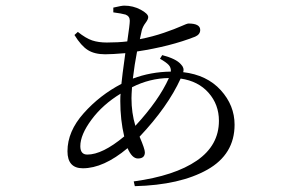

<svg xmlns="http://www.w3.org/2000/svg" viewBox="-20 -592 1040 671"><path d="M439.5 -249Q439.5 -197.3 453.1 -152.3Q535.2 -241.2 570.3 -319.3Q502.9 -318.4 441.4 -287.1Q439.5 -259.8 439.5 -249ZM285.2 -51.8Q337.9 -51.8 414.1 -115.2Q400.4 -172.9 400.4 -239.3Q400.4 -255.9 401.4 -264.6Q338.9 -226.6 299.8 -173.8Q260.7 -121.1 260.7 -81.1Q260.7 -51.8 285.2 -51.8ZM539.1 -386.7 546.9 -399.4Q595.7 -386.7 612.3 -367.2Q625 -354.5 620.1 -339.8Q703.1 -330.1 751.5 -276.9Q799.8 -223.6 799.8 -156.2Q799.8 -52.7 704.6 1Q609.4 54.7 451.2 58.6L447.3 42Q590.8 22.5 668 -30.8Q745.1 -84 745.1 -169.9Q745.1 -226.6 709 -267.6Q672.9 -308.6 611.3 -317.4Q566.4 -218.8 467.8 -114.3Q486.3 -71.3 486.3 -59.6Q486.3 -38.1 461.9 -38.1Q441.4 -38.1 425.8 -74.2Q341.8 -3.9 269.5 -3.9Q215.8 -3.9 215.8 -63.5Q215.8 -132.8 272.5 -196.3Q329.1 -259.8 404.3 -298.8Q406.2 -321.3 418 -406.2Q371.1 -402.3 347.7 -402.3Q310.5 -402.3 287.1 -417Q263.7 -431.6 240.2 -469.7L252 -480.5Q280.3 -458 302.2 -450.7Q324.2 -443.4 353.5 -443.4Q393.6 -443.4 424.8 -447.3Q433.6 -506.8 433.6 -519.5Q433.6 -535.2 418.9 -541Q405.3 -544.9 376 -548.8V-565.4Q405.3 -572.3 414.1 -572.3Q445.3 -572.3 471.7 -558.1Q498 -543.9 498 -532.2Q498 -524.4 488.8 -512.2Q479.5 -500 475.6 -486.3Q468.8 -457 468.8 -455.1Q513.7 -463.9 553.2 -477.5Q592.8 -491.2 613.3 -500.5Q633.8 -509.8 638.7 -509.8Q679.7 -509.8 679.7 -487.3Q679.7 -471.7 662.1 -463.9Q575.2 -429.7 459 -412.1Q450.2 -367.2 444.3 -317.4Q506.8 -340.8 577.1 -341.8Q578.1 -355.5 569.8 -364.7Q561.5 -374 539.1 -386.7Z"/></svg>

Font: GenYoMin TW TTF Light
Style: Regular
Weight: 300
Version: Version 1.300